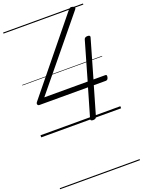

<svg xmlns="http://www.w3.org/2000/svg" viewBox="-262 -1128 1293 1739"><g transform="rotate(-20 385.0 -258.0)"><path d="M496 14Q483 14 476.5 9Q470 4 473 -6L553 -281H86Q72 -281 67.5 -292Q63 -303 75 -317L628 -997Q638 -1009 647 -1014Q656 -1019 671 -1014Q680 -1012 685.5 -1008Q691 -1004 691.5 -998Q692 -992 684 -982L150 -331H568L674 -699Q680 -719 707 -719Q721 -719 727 -714Q733 -709 730 -699L624 -331H737Q746 -331 749 -327Q752 -323 751 -312Q749 -297 742.5 -289Q736 -281 725 -281H609L529 -5Q523 14 496 14ZM0 490H770V500H0ZM0 -20H770V0H0ZM0 -505H770V-500H0ZM0 -1010H770V-1000H0Z"/></g></svg>

Font: Playwrite AU QLD Guides
Style: Regular
Weight: 400
Designer: Veronika Burian, José Scaglione
Foundry: TypeTogether
Version: Version 1.003